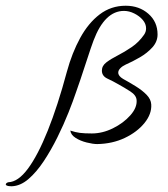

<svg xmlns="http://www.w3.org/2000/svg" viewBox="-129 -496 587 669"><path d="M-88 153Q-95 153 -101 152Q-107 151 -109 147Q-108 141 -100 139Q-66 138 -31.5 91.5Q3 45 37.5 -41Q72 -127 104 -246Q122 -312 150.5 -364Q179 -416 218.5 -446Q258 -476 309 -476Q356 -476 388 -448Q420 -420 420 -376Q420 -351 402 -331Q384 -311 358 -296Q332 -281 309 -271Q298 -266 290.5 -258.5Q283 -251 283 -243Q283 -231 300 -221Q322 -209 344.5 -195Q367 -181 382 -165.5Q397 -150 398 -132Q400 -99 374.5 -67.5Q349 -36 306 -15.5Q263 5 210 6Q195 6 173 0.5Q151 -5 134.5 -15.5Q118 -26 116 -41Q134 -35 149.5 -33Q165 -31 191 -31Q228 -31 264.5 -49Q301 -67 325 -94Q349 -121 347 -147Q346 -164 325 -177.5Q304 -191 284 -202Q265 -213 245.5 -222Q226 -231 226 -250Q226 -267 242 -279Q258 -291 281.5 -303Q305 -315 330 -332Q355 -349 373 -375Q380 -385 380 -397Q380 -413 368.5 -426.5Q357 -440 339 -449Q321 -458 303 -458Q236 -458 197 -355Q196 -353 187 -327Q178 -301 165 -260.5Q152 -220 136 -175Q126 -145 109.5 -103.5Q93 -62 71 -17.5Q49 27 23.5 65.5Q-2 104 -30 128Q-58 152 -88 153Z"/></svg>

Font: Qwigley
Style: Regular
Weight: 400
Designer: Robert E. Leuschke
Foundry: Robert E. Leuschke
Version: Version 1.010; ttfautohint (v1.8.3)